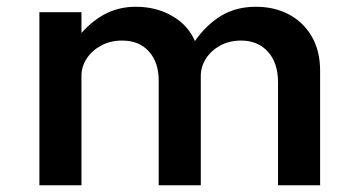

<svg xmlns="http://www.w3.org/2000/svg" viewBox="-20 -548 1055 568"><path d="M96.5 0V-512H221V-450.5Q256.5 -490 295.8 -509Q335 -528 382 -528Q442.5 -528 489.8 -500.5Q537 -473 556.5 -426.5Q591 -475.5 635 -501.8Q679 -528 737 -528Q792 -528 834.8 -505.2Q877.5 -482.5 902.2 -440.2Q927 -398 927 -338.5V0H802.5V-304.5Q802.5 -361.5 772.8 -394.8Q743 -428 693 -428Q659 -428 632 -413.5Q605 -399 589.5 -375Q574 -351 574 -323.5V0H449.5V-309.5Q449.5 -363.5 420.5 -395.8Q391.5 -428 341.5 -428Q307 -428 279.8 -413.5Q252.5 -399 236.8 -375.2Q221 -351.5 221 -324V0Z"/></svg>

Font: Spartan Thin SemiBold
Style: Regular
Weight: 600
Version: Version 1.004